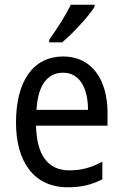

<svg xmlns="http://www.w3.org/2000/svg" viewBox="-20 -786 522 816"><path d="M382 -757V-766H281C259 -721 223 -664 189 -617V-606H244C288 -642 357 -717 382 -757ZM249 -546C123 -546 48 -444 48 -265C48 -99 124 10 268 10C326 10 370 -1 415 -24V-99C368 -74 327 -62 275 -62C184 -62 136 -126 133 -252H437V-307C437 -446 371 -546 249 -546ZM248 -477C321 -477 354 -408 354 -319H135C141 -423 181 -477 248 -477Z"/></svg>

Font: Noto Sans Oriya Cond
Style: Regular
Weight: 400
Width: 3
Designer: Amélie Bonet and Sol Matas
Foundry: Google LLC
Version: Version 2.006